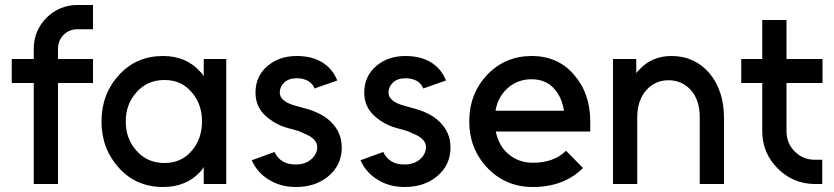

<svg xmlns="http://www.w3.org/2000/svg" viewBox="-20 -736 3338 768"><path d="M290 -716Q218 -716 166 -665Q115 -613 115 -541V-500H27V-404H115V0H212V-404H352V-500H212V-541Q212 -574 235 -597Q257 -619 290 -619H352V-716Z M795 -500V-431Q792 -435 789 -440Q786 -445 781 -449Q725 -512 632 -512Q525 -512 456 -436Q386 -360 386 -250Q386 -141 456 -64Q525 12 632 12Q725 12 781 -49Q785 -53 788.5 -58Q792 -63 795 -68V0H885V-500ZM638 -416Q705 -416 746 -368Q767 -344 777.5 -315Q788 -286 788 -250Q788 -215 777.5 -185.5Q767 -156 746 -132Q705 -84 638 -84Q570 -84 527 -132Q483 -180 483 -250Q483 -320 527 -368Q570 -416 638 -416Z M1329 -414Q1311 -460 1270 -486Q1228 -512 1167 -512Q1097 -512 1050 -472Q1002 -431 1002 -366Q1002 -309 1042 -273Q1061 -255 1087.5 -241Q1114 -227 1146 -220Q1161 -216 1173 -212Q1185 -208 1196 -202Q1248 -182 1249 -149Q1249 -120 1225 -99Q1201 -78 1162 -78Q1102 -78 1078 -128L987 -95Q1009 -45 1056 -17Q1102 12 1164 12Q1240 12 1291 -29Q1347 -74 1347 -146Q1347 -209 1300 -252Q1263 -287 1191 -305Q1179 -308 1168 -311.5Q1157 -315 1146 -318Q1100 -335 1099 -365Q1099 -389 1117 -406Q1135 -423 1168 -423Q1193 -423 1213 -412Q1232 -400 1238 -382Z M1764 -414Q1746 -460 1705 -486Q1663 -512 1602 -512Q1532 -512 1485 -472Q1437 -431 1437 -366Q1437 -309 1477 -273Q1496 -255 1522.5 -241Q1549 -227 1581 -220Q1596 -216 1608 -212Q1620 -208 1631 -202Q1683 -182 1684 -149Q1684 -120 1660 -99Q1636 -78 1597 -78Q1537 -78 1513 -128L1422 -95Q1444 -45 1491 -17Q1537 12 1599 12Q1675 12 1726 -29Q1782 -74 1782 -146Q1782 -209 1735 -252Q1698 -287 1626 -305Q1614 -308 1603 -311.5Q1592 -315 1581 -318Q1535 -335 1534 -365Q1534 -389 1552 -406Q1570 -423 1603 -423Q1628 -423 1648 -412Q1667 -400 1673 -382Z M2341 -210V-250Q2341 -363 2276 -437Q2212 -512 2107 -512Q2000 -512 1928 -436Q1857 -360 1857 -250Q1857 -141 1930 -64Q2003 12 2111 12Q2236 12 2312 -64L2244 -133Q2196 -85 2111 -85Q2053 -85 2011 -122Q1992 -139 1980.5 -161Q1969 -183 1963 -210ZM2106 -419Q2162 -419 2195 -383Q2227 -349 2236 -293H1962Q1971 -347 2009 -382Q2049 -419 2106 -419Z M2876 0V-264Q2876 -319 2861 -364.5Q2846 -410 2817 -444Q2758 -512 2666 -512Q2587 -512 2537 -457Q2534 -454 2530.5 -450.5Q2527 -447 2525 -442V-500H2432V0H2529V-267Q2529 -334 2565 -375Q2600 -415 2654 -415Q2708 -415 2744 -375Q2779 -335 2779 -267V0Z M3029 -656V-500H2945V-404H3029V-211Q3029 -124 3091 -62Q3153 0 3240 0H3269V-97H3240Q3192 -97 3159 -130Q3126 -163 3126 -211V-404H3270V-500H3126V-656Z"/></svg>

Font: Unageo
Style: Medium
Weight: 500
Designer: Richard Sepsi
Foundry: Richard Sepsi
Version: Version 2.000